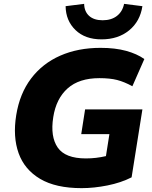

<svg xmlns="http://www.w3.org/2000/svg" viewBox="-20 -964 790 995"><path d="M46 0ZM403 11Q269 11 188 -37Q107 -85 76.5 -170Q46 -255 64 -367Q82 -479 141 -557Q200 -635 292 -675.5Q384 -716 501 -716Q577 -716 633.5 -700.5Q690 -685 728 -658L666 -517Q624 -540 587 -549.5Q550 -559 495 -559Q390 -559 330.5 -506Q271 -453 256 -357Q240 -256 279 -199.5Q318 -143 425 -143Q452 -143 477.5 -146Q503 -149 529 -155L547 -269H401L421 -397H718L662 -45Q607 -17 537 -3Q467 11 403 11ZM506 -760Q421 -760 371 -808.5Q321 -857 320 -932L416 -944Q417 -904 442 -881.5Q467 -859 512 -859Q557 -859 586 -881.5Q615 -904 623 -944L718 -932Q706 -853 649 -806.5Q592 -760 506 -760Z"/></svg>

Font: Winston ExtraBold
Style: Italic
Weight: 800
Italic angle: -9°
Designer: Original fonts by Vernon Adams / Changes by Cristiano Sobral
Foundry: Original fonts by Vernon Adams / Changes by Cristiano Sobral
Version: Version 2.503;July 17, 2020;FontCreator 13.0.0.2655 64-bit